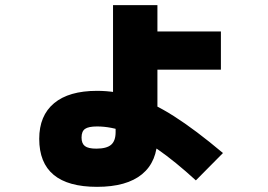

<svg xmlns="http://www.w3.org/2000/svg" viewBox="-20 -660 1040 744"><path d="M356 64Q244 64 188 17.5Q132 -29 132 -122Q132 -212 189.5 -260Q247 -308 356 -308Q429 -308 500.5 -285Q572 -262 654.5 -209.5Q737 -157 844 -67L739 39Q658 -35 591.5 -81Q525 -127 467.5 -148.5Q410 -170 356 -170Q323 -170 309.5 -160.5Q296 -151 296 -127Q296 -104 309 -94Q322 -84 353 -84Q393 -84 410.5 -99Q428 -114 428 -148V-232H418V-640H590V-538H836V-390H590V-128Q590 -34 530.5 15Q471 64 356 64Z"/></svg>

Font: M PLUS 1 Black
Style: Regular
Weight: 900
Designer: Coji Morishita
Foundry: UNDERFOREST DESIGN
Version: Version 1.001